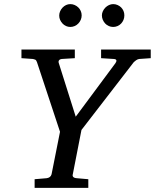

<svg xmlns="http://www.w3.org/2000/svg" viewBox="-20 -911 751 931"><path d="M654.8 -625Q647.5 -624 640.1 -618.9Q632.8 -613.8 628.9 -609.9L375 -280.8L333 -65.9Q330.6 -58.6 335 -53.2Q339.4 -47.9 352.1 -46.9L408.2 -42V0H147.9V-42L206.1 -46.9Q214.8 -47.9 221.2 -52.5Q227.5 -57.1 230 -65.9L271 -272L159.2 -609.9Q155.8 -619.6 150.6 -621.8Q145.5 -624 140.1 -625L84 -628.9V-670.9H342.8V-628.9L278.8 -625Q270.5 -624 266.4 -618.7Q262.2 -613.3 265.1 -605L347.2 -345.2L540 -605Q542 -608.4 543.5 -611.8Q544.9 -615.2 544.4 -617.9Q543.9 -620.6 541.3 -622.6Q538.6 -624.5 532.2 -625L470.2 -628.9V-670.9H710.9V-628.9ZM376 -836.4Q376 -825.2 371.6 -814.9Q367.2 -804.7 359.6 -796.9Q352.1 -789.1 342 -784.7Q332 -780.3 320.8 -780.3Q310.1 -780.3 300.3 -784.7Q290.5 -789.1 283.2 -796.9Q275.9 -804.7 271.5 -814.5Q267.1 -824.2 267.1 -835.4Q267.1 -846.2 271.5 -856.2Q275.9 -866.2 283.2 -874Q290.5 -881.8 300.3 -886.5Q310.1 -891.1 320.8 -891.1Q332 -891.1 342 -886.7Q352.1 -882.3 359.6 -875Q367.2 -867.7 371.6 -857.7Q376 -847.7 376 -836.4ZM583 -836.4Q583 -825.2 578.9 -814.9Q574.7 -804.7 567.4 -796.9Q560.1 -789.1 550 -784.7Q540 -780.3 528.8 -780.3Q517.6 -780.3 507.6 -784.7Q497.6 -789.1 490.2 -796.9Q482.9 -804.7 478.5 -814.9Q474.1 -825.2 474.1 -836.4Q474.1 -846.7 478.8 -856.7Q483.4 -866.7 491 -874.3Q498.5 -881.8 508.5 -886.5Q518.6 -891.1 528.8 -891.1Q540 -891.1 550 -886.7Q560.1 -882.3 567.4 -875Q574.7 -867.7 578.9 -857.7Q583 -847.7 583 -836.4Z"/></svg>

Font: Charis SIL Afr
Style: Italic
Weight: 400
Italic angle: -11°
Foundry: SIL International
Version: Version 5.000